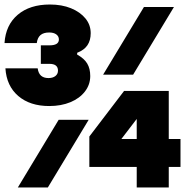

<svg xmlns="http://www.w3.org/2000/svg" viewBox="-50 -831 820 851"><path d="M721 -800 540 -500H407L588 -800ZM343 -300 162 0H29L210 -300ZM350 -494Q350 -456 326.5 -425.5Q303 -395 262 -378Q221 -361 168 -361Q83 -361 31 -405.5Q-21 -450 -26 -528H117Q120 -506 132 -495.5Q144 -485 165 -485Q184 -485 195.5 -494Q207 -503 207 -518Q207 -533 197.5 -540.5Q188 -548 169 -548H131V-630H169Q190 -630 200.5 -636.5Q211 -643 211 -656Q211 -670 199.5 -678.5Q188 -687 168 -687Q143 -687 129.5 -675.5Q116 -664 113 -640H-30Q-25 -720 28.5 -765.5Q82 -811 171 -811Q224 -811 264.5 -794.5Q305 -778 328.5 -749.5Q352 -721 352 -684Q352 -652 337.5 -630.5Q323 -609 292 -597V-589Q323 -572 336.5 -549.5Q350 -527 350 -494ZM698 -428V-215H750V-91H698V0H556V-91H346V-226L500 -428ZM449 -164V-215H556V-424H648Z"/></svg>

Font: Martian Mono SemiExpanded ExtraBold
Style: Regular
Weight: 800
Width: 6
Designer: Roman Shamin
Foundry: Evil Martians
Version: Version 1.000